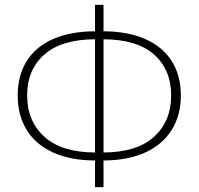

<svg xmlns="http://www.w3.org/2000/svg" viewBox="-20 -759 819 792"><path d="M375 -97Q272 -97 200 -129.5Q128 -162 90.5 -222.5Q53 -283 53 -365Q53 -448 90.5 -507.5Q128 -567 200 -598.5Q272 -630 375 -630H404Q506 -630 578 -598.5Q650 -567 688 -507.5Q726 -448 726 -365Q726 -283 688 -222.5Q650 -162 578 -129.5Q506 -97 404 -97ZM374 -130H404Q544 -130 615 -194.5Q686 -259 686 -365Q686 -472 615 -534.5Q544 -597 404 -597H374Q235 -597 163.5 -534.5Q92 -472 92 -365Q92 -259 163.5 -194.5Q235 -130 374 -130ZM372 13V-739H407V13Z"/></svg>

Font: Noto Sans HK Thin
Style: Regular
Weight: 100
Designer: Ryoko NISHIZUKA 西塚涼子 (kana, bopomofo & ideographs); Paul D. Hunt (Latin, Greek & Cyrillic); Sandoll Communications 산돌커뮤니
Foundry: Adobe
Version: Version 2.004-H2;hotconv 1.0.118;makeotfexe 2.5.65603